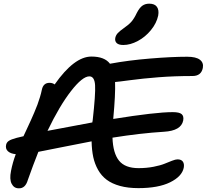

<svg xmlns="http://www.w3.org/2000/svg" viewBox="-20 -1001 1126 1046"><path d="M651.9 -755.9Q627 -755.9 616 -766.1Q605 -776.4 607.9 -793.9Q610.8 -808.6 621.1 -820.1Q631.3 -831.5 653.8 -847.2Q681.6 -866.2 696.5 -883.5Q711.4 -900.9 725.1 -930.2Q740.2 -959.5 755.9 -970.2Q771.5 -981 793 -981Q822.8 -981 835 -963.6Q847.2 -946.3 841.8 -916Q833 -874.5 802.2 -836.9Q771.5 -799.3 730.7 -777.6Q689.9 -755.9 651.9 -755.9ZM82 24.9Q56.2 24.9 43.5 0.2Q30.8 -24.4 40 -69.8Q48.8 -115.7 65.9 -161.1Q38.1 -163.6 23.4 -176.8Q8.8 -189.9 13.2 -211.9Q16.1 -225.6 28.1 -233.6Q40 -241.7 70.8 -250Q101.6 -257.3 107.9 -258.8Q113.3 -270.5 127.7 -301.3Q142.1 -332 148.4 -346.2Q154.8 -360.4 166.3 -387Q177.7 -413.6 184.1 -431.2Q190.4 -448.7 197.3 -470.7Q204.1 -492.7 208 -512.2Q215.8 -549.8 250 -549.8Q266.1 -549.8 277.8 -541Q384.3 -692.9 478 -692.9Q549.8 -692.9 579.1 -653.8Q679.7 -672.4 797.9 -682.1Q916 -691.9 1000 -691.9Q1047.9 -691.9 1069.1 -675.5Q1090.3 -659.2 1085 -630.9Q1076.2 -586.9 1028.8 -586.9Q930.7 -586.9 843.5 -580.1Q756.3 -573.2 689.5 -564.2Q622.6 -555.2 606.9 -554.2Q609.4 -487.3 597.2 -356.9V-353Q827.1 -390.1 920.9 -390.1Q957 -390.1 969.7 -379.2Q982.4 -368.2 978 -344.2Q966.8 -288.6 873 -283.2Q745.6 -275.4 592.8 -251Q595.7 -166 628.7 -125.5Q661.6 -85 734.9 -85Q778.3 -85 816.7 -92.5Q855 -100.1 876.2 -108.9Q897.5 -117.7 917 -125.2Q936.5 -132.8 946.8 -132.8Q967.8 -132.8 976.3 -120.4Q984.9 -107.9 981 -86.9Q971.2 -39.6 906.7 -7.8Q842.3 23.9 733.9 23.9Q677.2 23.9 633.8 12Q590.3 0 561.5 -21.5Q532.7 -43 514.4 -75.4Q496.1 -107.9 488 -145.5Q480 -183.1 479 -231Q415 -219.2 317.1 -199.2Q219.2 -179.2 189 -173.8Q159.7 -100.1 131.8 -21Q118.2 26.4 82 24.9ZM466.8 -585Q429.2 -585 366.7 -504.6Q304.2 -424.3 238.8 -288.1Q338.4 -307.6 482.9 -334Q483.4 -335.9 483.9 -339.8Q484.4 -343.8 484.9 -345.2Q501 -488.3 498 -536.6Q495.1 -585 466.8 -585Z"/></svg>

Font: Shantell Sans Bouncy
Style: Italic
Weight: 500
Italic angle: -11.31°
Designer: Stephen Nixon, Anya Danilova, Shantell Martin
Foundry: Arrow Type
Version: Version 1.006;[9816181b4]